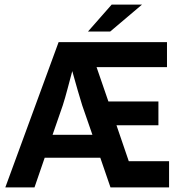

<svg xmlns="http://www.w3.org/2000/svg" viewBox="-20 -809 780 829"><path d="M129 0H3L233 -627H701V-519H397L448 -371H664V-268H483L536 -113H710V0H457L413 -128H173ZM292 -502Q282 -465 271.5 -425Q261 -385 251 -354L207 -227H379L335 -354Q327 -380 315.5 -419Q304 -458 292 -502ZM462 -789H593L456 -673H360Z"/></svg>

Font: Blinker SemiBold
Style: Regular
Weight: 600
Designer: Juergen Huber
Foundry: supertype
Version: Version 1.015;PS 1.15;hotconv 1.0.88;makeotf.lib2.5.647800